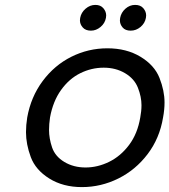

<svg xmlns="http://www.w3.org/2000/svg" viewBox="-20 -754 691 783"><path d="M351 -629Q329 -629 317.5 -642Q306 -655 306 -671Q306 -676 307 -681Q311 -703 329 -718.5Q347 -734 369 -734Q390 -734 401.5 -720.5Q413 -707 413 -691Q413 -686 412 -681Q408 -659 390 -644Q372 -629 351 -629ZM513 -629Q491 -629 480 -642Q469 -655 469 -671Q469 -676 470 -681Q474 -703 491.5 -718.5Q509 -734 531 -734Q553 -734 564.5 -720.5Q576 -707 576 -691Q576 -686 575 -681Q571 -659 553 -644Q535 -629 513 -629ZM314 9Q237 9 181 -26Q125 -61 105.5 -113.5Q86 -166 86 -215Q86 -244 91 -275Q106 -359 154 -423.5Q202 -488 271 -522.5Q340 -557 418 -557Q496 -557 553 -522.5Q610 -488 630.5 -436Q651 -384 651 -336Q651 -307 645 -275Q631 -190 582 -125.5Q533 -61 462.5 -26Q392 9 314 9ZM329 -71Q378 -71 425 -94Q472 -117 506.5 -163Q541 -209 552 -275Q557 -301 557 -325Q557 -359 542.5 -396Q528 -433 490 -455.5Q452 -478 403 -478Q353 -478 307.5 -455.5Q262 -433 229 -387Q196 -341 184 -275Q180 -248 180 -224Q180 -189 192.5 -152.5Q205 -116 242.5 -93.5Q280 -71 329 -71Z"/></svg>

Font: Fz Poppins
Style: Italic
Weight: 400
Italic angle: -10°
Designer: Ninad Kale (Devanagari), Jonny Pinhorn (Latin)
Foundry: Indian Type Foundry
Version: Vit hóa bi Vntype.Com & FontZin.Com